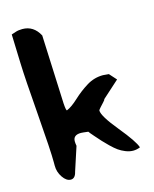

<svg xmlns="http://www.w3.org/2000/svg" viewBox="-99 -689 613 763"><g transform="rotate(-15 208.0 -307.0)"><path d="M20 -611 38 -617Q50 -621 66 -621Q112 -621 136 -576L148 -293Q150 -263 154 -263Q174 -271 202 -297Q230 -323 261 -342Q292 -361 328 -361Q334 -361 352 -359L378 -330L308 -267Q310 -266 302 -257.5Q294 -249 286 -240Q278 -231 278 -229Q278 -206 333 -139Q388 -72 396 -46Q382 -40 367 -40Q352 -40 336 -46.5Q320 -53 308 -61.5Q296 -70 280 -85.5Q264 -101 256 -110Q248 -119 232 -137Q216 -155 214 -159Q190 -162 184 -162Q152 -162 152 -136Q152 -128 154 -117L122 -19Q116 7 98 7Q80 7 65 -15Q50 -37 50 -63V-77Q50 -125 38 -277Q26 -429 24 -490Z"/></g></svg>

Font: NaniFont Regular
Style: Regular
Weight: 400
Designer: Nanigashitei
Version: Version 1.036